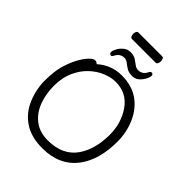

<svg xmlns="http://www.w3.org/2000/svg" viewBox="-278 -1141 1302 1302"><g transform="rotate(45 372.5 -490.0)"><path d="M253 -968Q253 -980 258 -989Q263 -998 272 -998H500Q509 -998 513.5 -989Q518 -980 518 -967Q518 -955 513 -945.5Q508 -936 499 -936H271Q263 -936 258 -945.5Q253 -955 253 -968ZM542 -846Q535 -815 510 -787Q485 -759 451 -759Q417 -759 397 -771.5Q377 -784 361 -797Q345 -810 326 -810Q285 -810 265 -768Q259 -756 252 -756Q234 -756 234 -773Q234 -787 245.5 -809Q257 -831 278.5 -849Q300 -867 330 -867Q360 -867 380 -854Q400 -841 416 -828.5Q432 -816 451 -816Q492 -816 512 -858Q518 -870 526 -870Q543 -870 543 -853Q543 -849 542 -846ZM223 -646Q299 -713 397 -713Q495 -713 560 -667.5Q625 -622 660 -543Q695 -464 695 -375Q695 -200 616 -95Q529 18 366 18Q259 18 189.5 -28.5Q120 -75 86.5 -155Q53 -235 53 -319.5Q53 -404 69.5 -462.5Q86 -521 110 -565Q134 -609 158 -633.5Q182 -658 197.5 -658Q213 -658 223 -646ZM354 -46Q498 -46 565 -145Q625 -234 625 -371Q625 -483 565.5 -568Q506 -653 399 -653Q356 -653 307.5 -633Q259 -613 217 -573.5Q175 -534 148.5 -475Q122 -416 122 -337.5Q122 -259 147 -192.5Q172 -126 224 -86Q276 -46 354 -46Z"/></g></svg>

Font: Moon Stars Kai T
Style: Regular
Weight: 400
Designer: GuiWonder
Version: Version 1.101